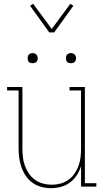

<svg xmlns="http://www.w3.org/2000/svg" viewBox="-20 -974 540 1002"><path d="M246 8Q221 8 196 1.5Q171 -5 150.5 -19.5Q130 -34 115.5 -55Q101 -76 92.5 -100Q84 -124 80.5 -149.5Q77 -175 77 -200V-502H17V-520H97V-200Q97 -177 99.5 -154Q102 -131 110 -109Q118 -87 131 -68Q144 -49 163 -35.5Q182 -22 204.5 -16Q227 -10 250 -10Q273 -10 295.5 -16Q318 -22 337 -35.5Q356 -49 369 -68Q382 -87 390 -109Q398 -131 400.5 -154Q403 -177 403 -200V-502H343V-520H423V-18H483V0H403V-107Q395 -82 380.5 -59.5Q366 -37 345 -21.5Q324 -6 298.5 1Q273 8 246 8ZM350 -644Q345 -644 339.5 -645.5Q334 -647 330.5 -650.5Q327 -654 325.5 -659.5Q324 -665 324 -670Q324 -675 325.5 -680.5Q327 -686 330.5 -689.5Q334 -693 339.5 -695Q345 -697 350 -697Q355 -697 360.5 -695Q366 -693 369.5 -689.5Q373 -686 375 -680.5Q377 -675 377 -670Q377 -665 375 -659.5Q373 -654 369.5 -650.5Q366 -647 360.5 -645.5Q355 -644 350 -644ZM150 -644Q145 -644 139.5 -645.5Q134 -647 130.5 -650.5Q127 -654 125.5 -659.5Q124 -665 124 -670Q124 -675 125.5 -680.5Q127 -686 130.5 -689.5Q134 -693 139.5 -695Q145 -697 150 -697Q155 -697 160.5 -695Q166 -693 169.5 -689.5Q173 -686 175 -680.5Q177 -675 177 -670Q177 -665 175 -659.5Q173 -654 169.5 -650.5Q166 -647 160.5 -645.5Q155 -644 150 -644ZM237 -805 137 -944 153 -954 250 -823 347 -954 363 -944 263 -805Z"/></svg>

Font: Iosevka Curly Slab Thin
Style: Regular
Weight: 100
Monospace: yes
Designer: Belleve Invis
Foundry: Belleve Invis
Version: Version 22.1.2; ttfautohint (v1.8.4)